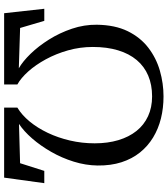

<svg xmlns="http://www.w3.org/2000/svg" viewBox="37 -829 792 906"><g transform="rotate(-90 433.0 -376.0)"><path d="M823.6 -752.5 844.6 -563H787.6L754 -677.1L563.8 -683.2Q596.1 -664.8 632.2 -627.7Q668.2 -590.5 699.6 -540.5Q730.9 -490.5 750.5 -432.6Q770 -374.8 769.3 -315.2Q768.2 -229.2 738.8 -169.2Q709.3 -109.3 660.6 -72Q611.8 -34.6 552.1 -17.5Q492.4 -0.4 431 -0.4Q376.3 -0.4 327.2 -12.5Q278.2 -24.7 237.3 -49.5Q196.4 -74.3 166.5 -111.5Q136.6 -148.7 120.4 -198.8Q104.3 -248.9 105 -311.5Q105.7 -367.7 123.2 -424Q140.7 -480.3 169.6 -530.7Q198.4 -581 232.8 -620.5Q267.3 -660 301.3 -682.4L115.9 -677.2L79.6 -563H21.7L47.8 -752.5H378.3V-690.1Q343.6 -669.4 313 -632.5Q282.5 -595.6 259.3 -547Q236.1 -498.4 222.9 -441.8Q209.7 -385.2 209.7 -325.2Q209.7 -263.4 224.7 -213.5Q239.6 -163.6 268 -128Q296.4 -92.4 337.6 -73.4Q378.8 -54.3 431.2 -54.3Q485.7 -54.3 529 -72.6Q572.4 -90.9 602.5 -126.7Q632.7 -162.5 648.5 -214.7Q664.4 -266.8 664.4 -334.3Q664.4 -394.4 648.4 -450.9Q632.4 -507.5 606.2 -555.7Q579.9 -603.9 548.7 -638.8Q517.4 -673.6 487.3 -690.1V-752.5Z"/></g></svg>

Font: Merriweather Light
Style: Regular
Weight: 300
Version: Version 2.100